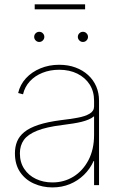

<svg xmlns="http://www.w3.org/2000/svg" viewBox="-20 -836 554 867"><path d="M216.8 10.3Q171.9 10.3 133.1 -7.1Q94.2 -24.4 70.8 -58.8Q47.4 -93.3 47.4 -143.6Q47.4 -172.9 57.1 -197Q66.9 -221.2 90.1 -240Q113.3 -258.8 153.8 -272.2Q194.3 -285.6 255.9 -293.5Q296.9 -298.3 330.6 -304.4Q364.3 -310.5 384.5 -322.5Q404.8 -334.5 404.8 -355.5V-381.3Q404.8 -423.3 384.8 -454.6Q364.7 -485.8 329.3 -503.4Q293.9 -521 247.1 -521Q206.1 -521 171.9 -507.3Q137.7 -493.7 114.7 -468.8Q91.8 -443.8 84 -410.2L62 -416Q70.8 -454.1 97.2 -482.7Q123.5 -511.2 162.4 -527.3Q201.2 -543.5 247.1 -543.5Q288.1 -543.5 321 -531.2Q354 -519 377.9 -497.1Q401.9 -475.1 414.6 -445.6Q427.2 -416 427.2 -381.3V0H404.8V-108.9H402.8Q386.7 -73.2 359.1 -46.4Q331.5 -19.5 295.4 -4.6Q259.3 10.3 216.8 10.3ZM216.8 -12.2Q269 -12.2 311.5 -38.3Q354 -64.5 379.4 -112.8Q404.8 -161.1 404.8 -227.1V-311Q394.5 -302.7 380.6 -296.6Q366.7 -290.5 349.1 -286.1Q331.5 -281.7 309.8 -278.3Q288.1 -274.9 261.7 -271.5Q189.5 -262.7 147.5 -245.8Q105.5 -229 87.6 -203.9Q69.8 -178.7 69.8 -143.6Q69.8 -103 89.4 -73.5Q108.9 -43.9 142.3 -28.1Q175.8 -12.2 216.8 -12.2ZM354.5 -646.5Q345.2 -646.5 338.4 -653.3Q331.5 -660.2 331.5 -669.4Q331.5 -679.2 338.4 -685.8Q345.2 -692.4 354.5 -692.4Q364.3 -692.4 370.8 -685.5Q377.4 -678.7 377.4 -669.4Q377.4 -660.2 370.6 -653.3Q363.8 -646.5 354.5 -646.5ZM157.2 -646.5Q147.9 -646.5 141.1 -653.3Q134.3 -660.2 134.3 -669.4Q134.3 -679.2 141.1 -685.8Q147.9 -692.4 157.2 -692.4Q167 -692.4 173.6 -685.5Q180.2 -678.7 180.2 -669.4Q180.2 -660.2 173.3 -653.3Q166.5 -646.5 157.2 -646.5ZM364.3 -816.4V-793.9H136.7V-816.4Z"/></svg>

Font: Inter 20pt Thin
Style: Regular
Weight: 250
Version: Version 4.001;git-66647c0bb